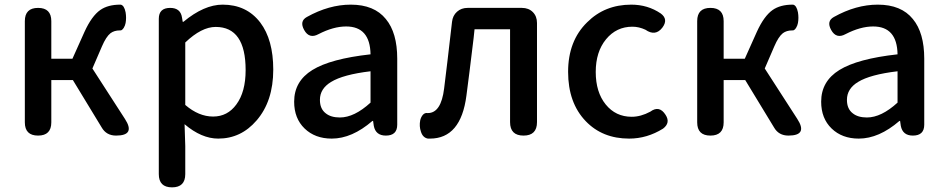

<svg xmlns="http://www.w3.org/2000/svg" viewBox="-20 -584 4077 827"><path d="M144 0Q87 0 87 -57V-275V-493Q87 -550 144 -550Q201 -550 201 -493V-331H292L344 -447Q375 -515 412 -541Q445 -564 498 -564Q499 -564 500 -564Q515 -561 521 -531Q525 -507 521 -485Q519 -474 513 -464Q505 -452 498 -453Q497 -453 496 -453Q472 -453 456 -441Q437 -426 419 -384L378 -289L518 -72Q565 0 480 0Q438 0 418 -35L294 -239H201V-57Q201 0 144 0Z M721 223Q664 223 664 166V-163V-503Q664 -550 713 -550Q758 -550 764 -508L767 -490H770Q859 -564 939 -564Q1042 -564 1101 -487Q1157 -413 1157 -284Q1157 -148 1085 -65Q1018 13 920 13Q848 13 775 -49L778 45V166Q778 223 721 223ZM898 -82Q960 -82 998 -134Q1038 -188 1038 -282Q1038 -468 909 -468Q848 -468 778 -401V-266V-132Q836 -82 898 -82Z M1409 13Q1337 13 1292 -30.5Q1247 -74 1247 -146Q1247 -234 1325.5 -282.5Q1404 -331 1576 -350Q1574 -470 1471 -470Q1416 -470 1352 -437Q1312 -415 1290 -455Q1269 -493 1302 -511Q1397 -564 1491 -564Q1592 -564 1642 -502Q1691 -443 1691 -331V-165V-47Q1691 0 1642 0Q1598 0 1590 -42L1587 -63H1584Q1496 13 1409 13ZM1444 -78Q1506 -78 1576 -142V-209V-277Q1458 -263 1406 -231Q1358 -202 1358 -154Q1358 -115 1383 -96Q1405 -78 1444 -78Z M1823 13Q1801 9 1793 -17Q1785 -40 1790 -66Q1793 -79 1801 -89Q1810 -99 1821 -97Q1822 -97 1823 -97Q1880 -97 1893 -203Q1905 -298 1927 -490Q1930 -517 1948.5 -533.5Q1967 -550 1994 -550H2113H2228Q2257 -550 2275 -532Q2293 -514 2293 -485V-58Q2293 0 2235 0Q2177 0 2177 -58V-458H2024Q2023 -445 2020 -420Q2000 -254 1989 -172Q1965 13 1832 13Q1828 13 1823 13Z M2690 13Q2575 13 2503 -62Q2427 -141 2427 -274.5Q2427 -408 2509 -488Q2585 -564 2699 -564Q2770 -564 2826 -526Q2860 -501 2833 -465Q2803 -426 2760 -456Q2732 -469 2704 -469Q2635 -469 2590.5 -415Q2546 -361 2546 -274Q2546 -187 2589 -134Q2632 -81 2701 -81Q2740 -81 2781 -103Q2820 -132 2847 -89Q2869 -55 2836 -30Q2767 13 2690 13Z M3040 0Q2983 0 2983 -57V-275V-493Q2983 -550 3040 -550Q3097 -550 3097 -493V-331H3188L3240 -447Q3271 -515 3308 -541Q3341 -564 3394 -564Q3395 -564 3396 -564Q3411 -561 3417 -531Q3421 -507 3417 -485Q3415 -474 3409 -464Q3401 -452 3394 -453Q3393 -453 3392 -453Q3368 -453 3352 -441Q3333 -426 3315 -384L3274 -289L3414 -72Q3461 0 3376 0Q3334 0 3314 -35L3190 -239H3097V-57Q3097 0 3040 0Z M3679 13Q3607 13 3562 -30.5Q3517 -74 3517 -146Q3517 -234 3595.5 -282.5Q3674 -331 3846 -350Q3844 -470 3741 -470Q3686 -470 3622 -437Q3582 -415 3560 -455Q3539 -493 3572 -511Q3667 -564 3761 -564Q3862 -564 3912 -502Q3961 -443 3961 -331V-165V-47Q3961 0 3912 0Q3868 0 3860 -42L3857 -63H3854Q3766 13 3679 13ZM3714 -78Q3776 -78 3846 -142V-209V-277Q3728 -263 3676 -231Q3628 -202 3628 -154Q3628 -115 3653 -96Q3675 -78 3714 -78Z"/></svg>

Font: GenSenRounded TW M
Style: Regular
Weight: 500
Version: Version 1.501;PS 1;hotconv 16.6.51;makeotf.lib2.5.65220